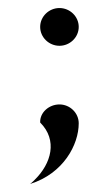

<svg xmlns="http://www.w3.org/2000/svg" viewBox="-20 -348 252 478"><path d="M55 110C138 84 176 12 176 -41C176 -67 154 -88 128 -88C102 -88 79 -68 80 -43C124 1 108 59 66 100C62 104 60 106 55 110ZM80 -281C80 -255 102 -234 128 -234C154 -234 176 -255 176 -281C176 -307 154 -328 128 -328C102 -328 80 -307 80 -281Z"/></svg>

Font: Charger Sport
Style: LitExt
Weight: 300
Designer: Jasper
Foundry: Cannot Into Space Fonts
Version: Version 1.1